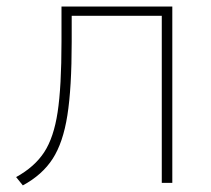

<svg xmlns="http://www.w3.org/2000/svg" viewBox="-20 -559 646 587"><path d="M168 -431.6V-539.1H506.8V0H474.6V-510.7H199.2V-430.7Q199.2 -290 186 -206.5Q172.9 -123 141.1 -73.7Q109.4 -24.4 49.8 7.8L29.3 -17.6Q85.9 -48.8 115.2 -93.8Q144.5 -138.7 156.2 -216.3Q168 -293.9 168 -431.6Z"/></svg>

Font: Min Sans VF VF
Style: Regular
Weight: 400
Designer: Jinseong-Kim, NotoSansCJK, Nunito
Foundry: Jinseong-Kim
Version: Version 1.420;Glyphs 3.1.2 (3151)